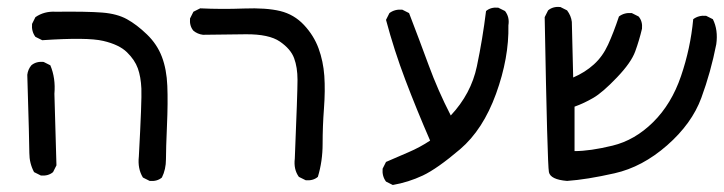

<svg xmlns="http://www.w3.org/2000/svg" viewBox="-20 -400 2085 553"><path d="M411.1 121.1 391.6 111.3Q376 85.9 379.9 50.8Q388.7 -111.3 387.2 -145Q385.7 -178.7 377 -203.1Q368.2 -227.5 345.7 -249.5Q323.2 -271.5 277.3 -282.2Q231.4 -293 101.6 -284.2L82 -293.9Q70.3 -309.6 72.3 -331.1L82 -350.6Q107.4 -368.2 140.6 -366.2Q231.4 -367.2 274.4 -363.8Q317.4 -360.4 345.7 -344.7Q374 -329.1 403.3 -300.8Q432.6 -272.5 446.3 -236.3Q460 -200.2 461.9 -152.8Q463.9 -105.5 460.9 -38.1Q458 29.3 458 58.6Q458 87.9 446.3 111.3Q432.6 123 411.1 121.1ZM97.7 105.5 78.1 95.7Q64.5 70.3 64.5 40.5Q64.5 10.7 58.6 -184.6Q60.5 -200.2 70.3 -211.9Q84 -223.6 105.5 -221.7L125 -211.9Q140.6 -174.8 136.7 -129.9L142.6 76.2L132.8 95.7Q119.1 107.4 97.7 105.5Z M860.4 119.1 840.8 109.4Q825.2 87.9 829.1 56.6Q836.9 -133.8 836.9 -169.9Q836.9 -206.1 827.1 -232.4Q817.4 -258.8 786.1 -280.3Q754.9 -301.8 688 -301.3Q621.1 -300.8 564.5 -299.8Q548.8 -301.8 537.1 -311.5Q525.4 -325.2 527.3 -346.7L537.1 -366.2L556.6 -376Q618.2 -373 682.6 -375.5Q747.1 -377.9 787.1 -368.2Q827.1 -358.4 855.5 -328.1Q883.8 -297.9 897.5 -260.7Q911.1 -223.6 914.1 -181.6Q917 -139.6 913.1 -87.9Q909.2 -36.1 909.2 14.2Q909.2 64.5 895.5 109.4Q881.8 121.1 860.4 119.1Z M1111.3 132.8 1091.8 123Q1080.1 107.4 1082 85.9L1091.8 66.4Q1123 52.7 1156.2 38.6Q1189.5 24.4 1218.8 4.9Q1179.7 -85 1147.5 -169.9Q1115.2 -254.9 1091.8 -342.8L1101.6 -362.3Q1117.2 -374 1138.7 -372.1L1158.2 -362.3Q1187.5 -286.1 1214.4 -212.9Q1241.2 -139.6 1278.3 -67.4Q1336.9 -129.9 1353.5 -209Q1370.1 -288.1 1379.9 -368.2Q1393.6 -379.9 1415 -377.9L1434.6 -368.2Q1448.2 -350.6 1444.3 -327.1Q1446.3 -233.4 1408.7 -129.9Q1371.1 -26.4 1305.2 29.8Q1239.3 85.9 1197.8 105.5Q1156.2 125 1111.3 132.8Z M1613.3 121.1Q1565.4 117.2 1561 95.7Q1556.6 74.2 1548.8 -350.6L1558.6 -370.1Q1572.3 -381.8 1593.8 -379.9L1613.3 -370.1Q1625 -354.5 1627 -336.9L1630.9 -176.8Q1665 -191.4 1690.4 -214.4Q1715.8 -237.3 1731.4 -271.5Q1747.1 -305.7 1762.7 -352.5Q1778.3 -364.3 1799.8 -362.3L1819.3 -352.5Q1831.1 -338.9 1829.1 -317.4Q1821.3 -284.2 1809.6 -252Q1797.9 -219.7 1756.8 -176.8Q1715.8 -133.8 1689 -118.2Q1662.1 -102.5 1634.8 -92.8V35.2Q1679.7 35.2 1744.1 19.5Q1808.6 3.9 1861.3 -48.3Q1914.1 -100.6 1941.4 -180.7Q1968.8 -260.7 1976.6 -344.7Q1992.2 -356.4 2013.7 -354.5L2033.2 -344.7Q2048.8 -313.5 2043 -272.5Q2027.3 -192.4 2000 -118.2Q1972.7 -43.9 1901.4 18.6Q1830.1 81.1 1750 99.1Q1669.9 117.2 1613.3 121.1Z"/></svg>

Font: JasonHandwriting2
Style: Regular
Weight: 400
Version: Version 1.05.10